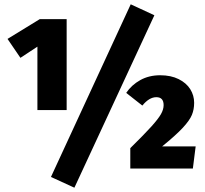

<svg xmlns="http://www.w3.org/2000/svg" viewBox="-20 -784 955 893"><path d="M290 -695V-272H154V-567L75 -515L15 -603L165 -695ZM588 -764 698 -713 326 89 217 39ZM883 -306Q883 -275 872.5 -249.5Q862 -224 830 -189.5Q798 -155 734 -103H890L877 0H586V-95Q652 -160 684 -195.5Q716 -231 728.5 -253Q741 -275 741 -295Q741 -332 707 -332Q674 -332 642 -293L567 -352Q592 -389 632.5 -411.5Q673 -434 725 -434Q775 -434 811 -416Q847 -398 865 -369Q883 -340 883 -306Z"/></svg>

Font: Fira Sans Condensed Black
Style: Regular
Weight: 900
Width: 3
Designer: Carrois Corporate & Edenspiekermann AG
Foundry: Carrois Corporate GbR & Edenspiekermann AG
Version: Version 4.203